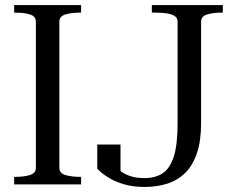

<svg xmlns="http://www.w3.org/2000/svg" viewBox="-20 -730 938 760"><path d="M122 -66V-644Q122 -666 98 -673Q74 -680 42 -680H36V-710H301V-680H295Q264 -680 239.5 -673Q215 -666 215 -644V-66Q215 -44 239.5 -37Q264 -30 295 -30H301V0H36V-30H42Q74 -30 98 -37Q122 -44 122 -66ZM581 -710H862V-680H856Q825 -680 800.5 -673Q776 -666 776 -644V-242Q776 -172 759.5 -123.5Q743 -75 713 -45.5Q683 -16 642 -3Q601 10 551 10Q507 10 471 -0.5Q435 -11 408.5 -27.5Q382 -44 365 -62V-158H457V-41Q438 -46 427 -55Q416 -64 413 -72Q410 -80 415.5 -84Q421 -88 434 -84Q440 -67 456.5 -53.5Q473 -40 497 -32.5Q521 -25 551 -25Q594 -25 623 -43.5Q652 -62 667.5 -109Q683 -156 683 -242V-644Q683 -659 671.5 -666.5Q660 -674 640.5 -677Q621 -680 597 -680H581Z"/></svg>

Font: Roboto Serif 144pt
Style: Regular
Weight: 400
Version: Version 1.008